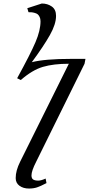

<svg xmlns="http://www.w3.org/2000/svg" viewBox="-20 -776 509 1099"><path d="M69.8 243.2Q69.8 200.7 95.2 149.9L374 -411.1Q286.6 -411.1 225.8 -393.3Q165 -375.5 99.1 -317.9L78.1 -328.1Q154.8 -467.8 183.3 -534.9Q211.9 -602.1 211.9 -653.8Q211.9 -668.5 207 -678.7Q202.1 -689 195.8 -694.1Q189.5 -699.2 178.7 -702.1Q168 -705.1 160.9 -705.6Q153.8 -706.1 143.1 -706.1L136.2 -729L219.2 -755.9Q252 -755.9 276.4 -738.8Q300.8 -721.7 300.8 -685.1Q300.8 -637.7 265.4 -575Q230 -512.2 162.1 -419.9Q234.9 -439 388.2 -439H469.2L463.9 -411.1L187 149.9Q160.2 202.1 160.2 228Q160.2 245.1 169.9 251.5Q179.7 257.8 199.2 257.8Q215.3 257.8 241.2 246.1L246.1 272Q211.9 290 191.7 296.6Q171.4 303.2 146 303.2Q113.3 303.2 91.6 287.4Q69.8 271.5 69.8 243.2Z"/></svg>

Font: Dehuti
Style: Bold-Italic
Weight: 700
Version: Version 1.2